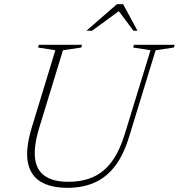

<svg xmlns="http://www.w3.org/2000/svg" viewBox="-20 -891 858 921"><path d="M168 -277.5Q141 -188 148.2 -130.8Q155.5 -73.5 196 -46.2Q236.5 -19 308 -19Q375.5 -19 427 -42Q478.5 -65 516 -115.5Q553.5 -166 579 -249.5L702 -650L619 -663L622.5 -676H818L814 -663L726.5 -650L599.5 -235.5Q572.5 -147 530.8 -93Q489 -39 432.2 -14.5Q375.5 10 303.5 10Q223.5 10 174.2 -20Q125 -50 113.2 -114.5Q101.5 -179 133.5 -283L245.5 -650L162.5 -663L166 -676H373.5L370 -663L282 -650ZM394.5 -743.5 541 -871H570.5L639.5 -743.5H620L544 -845.5H561L421.5 -743.5Z"/></svg>

Font: Newsreader 16pt 16pt ExtraLight
Style: Italic
Weight: 250
Italic angle: -17°
Version: Version 1.003